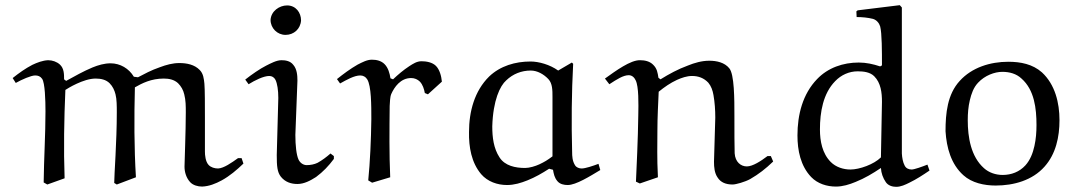

<svg xmlns="http://www.w3.org/2000/svg" viewBox="-20 -704 4186 743"><path d="M422 4 432 10 506 -18C499 -133 499 -251 502 -366C530 -382 565 -400 614 -400C634 -400 654 -396 669 -382C681 -370 689 -356 693 -339C699 -316 699 -293 699 -269C699 -195 694 -75 694 -59C694 -38 701 -15 716 1C727 13 746 18 762 18C789 17 814 7 838 -6C869 -23 896 -46 922 -71L915 -92H901C876 -74 846 -53 824 -52C811 -52 796 -56 787 -66C775 -79 773 -104 773 -117V-248C773 -292 773 -360 771 -380C769 -399 767 -419 753 -433C733 -454 703 -460 674 -460C648 -460 623 -453 599 -444C564 -432 539 -418 514 -405L498 -407C479 -439 445 -459 408 -459C384 -459 360 -452 338 -443C302 -428 269 -409 236 -391L228 -397C228 -417 228 -439 212 -454C200 -465 183 -471 166 -471C145 -470 124 -462 105 -453C78 -439 53 -421 29 -402L41 -383C64 -396 100 -412 116 -412C127 -412 136 -409 143 -399C154 -383 156 -317 156 -273C156 -182 150 -90 149 2L163 10L230 -14C226 -127 228 -243 233 -356C242 -362 303 -400 350 -400C370 -400 390 -396 404 -382C416 -370 423 -355 427 -339C432 -320 432 -293 432 -269C432 -155 422 -28 422 4Z M1131 -392C1131 -413 1129 -437 1115 -453C1103 -469 1083 -471 1069 -471C1050 -471 1028 -459 1010 -450C986 -438 953 -415 929 -396L942 -378C966 -393 1000 -410 1022 -410C1032 -410 1041 -405 1046 -395C1053 -381 1057 -355 1057 -325L1051 -104C1051 -60 1053 -38 1067 -20C1084 1 1107 8 1131 8C1157 8 1181 -5 1203 -19C1230 -39 1252 -62 1272 -89V-100L1259 -110C1243 -96 1227 -84 1209 -74C1197 -68 1181 -65 1167 -65C1153 -65 1141 -74 1135 -87C1127 -105 1123 -141 1123 -182ZM1145 -625C1145 -655 1125 -683 1091 -683C1061 -683 1029 -661 1027 -627C1027 -595 1053 -569 1085 -569C1117 -569 1143 -592 1145 -625Z M1636 -339 1690 -388C1688 -410 1681 -435 1667 -449C1653 -463 1630 -467 1611 -467C1593 -467 1578 -457 1564 -448C1541 -433 1520 -415 1501 -397L1491 -401C1488 -421 1482 -442 1468 -456C1455 -469 1437 -473 1419 -473C1400 -473 1382 -463 1364 -454C1336 -438 1309 -418 1284 -398L1296 -381C1321 -395 1351 -412 1374 -412C1385 -412 1395 -407 1401 -397C1417 -372 1417 -296 1417 -243C1416 -163 1412 -76 1405 -6L1420 3L1490 -18C1486 -110 1487 -201 1488 -294C1489 -308 1489 -328 1494 -340C1506 -367 1530 -402 1571 -402C1584 -402 1596 -397 1605 -388C1616 -376 1621 -360 1624 -344Z M2140 -431C2108 -454 2065 -466 2033 -466C1974 -466 1916 -449 1873 -408C1816 -352 1795 -272 1795 -193C1794 -135 1804 -75 1842 -30C1867 -1 1905 12 1942 12C1970 12 1996 4 2021 -6C2051 -18 2077 -33 2105 -51L2120 -47C2123 -30 2126 -16 2137 -3C2147 9 2163 12 2177 12C2209 12 2263 -22 2303 -46L2296 -70C2275 -62 2245 -52 2231 -52C2221 -52 2210 -56 2205 -65C2195 -81 2194 -99 2194 -117C2191 -230 2192 -344 2198 -457L2193 -462ZM2118 -99C2098 -84 2088 -78 2067 -68C2052 -61 2029 -54 2012 -54C1975 -54 1934 -62 1913 -95C1890 -130 1885 -173 1885 -215C1888 -316 1915 -372 1939 -393C1965 -418 1998 -431 2034 -431C2059 -431 2084 -417 2102 -398C2118 -381 2118 -355 2118 -329Z M2526 -18C2522 -99 2524 -138 2524 -198C2524 -250 2527 -302 2529 -349C2551 -367 2574 -383 2600 -395C2618 -403 2638 -410 2658 -410C2683 -410 2704 -402 2721 -384C2732 -371 2738 -354 2741 -336C2746 -308 2748 -278 2748 -249L2743 -78C2743 -57 2745 -34 2757 -17C2769 2 2789 10 2815 10C2828 10 2863 0 2883 -11C2916 -30 2943 -51 2972 -79L2963 -100H2950C2925 -81 2893 -60 2870 -60C2847 -60 2825 -77 2823 -111C2822 -130 2822 -202 2822 -256C2822 -320 2822 -417 2802 -440C2784 -462 2754 -469 2725 -469C2696 -469 2668 -461 2641 -450C2603 -436 2570 -418 2536 -397L2528 -403C2525 -422 2523 -439 2507 -454C2494 -467 2475 -471 2457 -471C2420 -472 2363 -430 2321 -400L2338 -378C2367 -397 2392 -413 2413 -413C2426 -413 2435 -404 2440 -393C2452 -369 2451 -303 2450 -257C2449 -171 2443 -44 2441 -1L2456 6Z M3294 -660 3295 -638C3316 -638 3338 -636 3358 -631C3372 -627 3382 -615 3386 -602C3393 -576 3393 -504 3393 -451L3386 -447C3359 -456 3332 -462 3303 -462C3243 -462 3184 -442 3142 -398C3086 -340 3066 -260 3066 -180C3066 -122 3078 -62 3119 -19C3144 7 3180 18 3215 18C3241 18 3267 10 3291 0C3326 -14 3358 -33 3389 -54C3390 -34 3397 -15 3408 1C3417 14 3433 19 3448 19C3466 19 3483 11 3499 3C3526 -10 3552 -27 3577 -44L3569 -67C3549 -59 3518 -48 3508 -48C3496 -48 3486 -53 3481 -63C3474 -76 3471 -93 3470 -110V-675L3462 -684L3299 -664ZM3389 -95C3362 -68 3306 -48 3271 -48C3244 -48 3215 -57 3195 -77C3162 -110 3153 -158 3153 -203C3153 -270 3165 -342 3212 -390C3235 -414 3266 -428 3299 -428C3322 -428 3347 -425 3363 -409C3389 -383 3393 -345 3393 -310Z M3733 -316C3739 -341 3747 -365 3765 -384C3791 -412 3829 -426 3859 -426C3886 -426 3913 -419 3933 -400C3983 -356 3991 -284 3991 -220C3991 -193 3989 -166 3983 -139C3977 -112 3967 -85 3948 -64C3925 -39 3894 -27 3860 -27C3833 -27 3807 -36 3788 -53C3737 -98 3725 -173 3725 -239C3725 -265 3727 -291 3733 -316ZM3833 14C3903 14 3975 -6 4022 -59C4066 -108 4080 -174 4080 -239C4080 -306 4063 -377 4012 -424C3976 -456 3929 -465 3882 -465C3812 -465 3741 -443 3694 -391C3646 -339 3639 -265 3639 -196C3643 -133 3660 -69 3708 -26C3741 4 3789 14 3833 14Z"/></svg>

Font: Neo Euler
Style: Euler
Weight: 500
Designer: Hermann Zapf
Version: Version 000.002